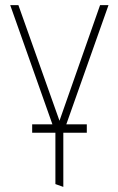

<svg xmlns="http://www.w3.org/2000/svg" viewBox="-20 -520 464 752"><path d="M106 -33V0H320V-33ZM405 -500H372L213 -47L52 -500H20L197 0V201L228 212V0Z"/></svg>

Font: Advent Pro ExtraLight
Style: Regular
Weight: 250
Version: Version 3.000